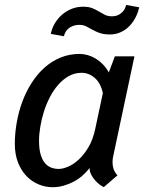

<svg xmlns="http://www.w3.org/2000/svg" viewBox="-20 -760 604 790"><path d="M315.9 -460.4Q287.1 -460.4 263.2 -447Q239.3 -433.6 219.7 -411.4Q200.2 -389.2 185.3 -360.4Q170.4 -331.5 160.6 -300.5Q150.9 -269.5 145.8 -238.5Q140.6 -207.5 140.6 -181.6Q140.6 -147 147.2 -124.5Q153.8 -102.1 165 -88.9Q176.3 -75.7 190.9 -70.3Q205.6 -64.9 221.2 -64.9Q238.3 -64.9 260.3 -74.2Q282.2 -83.5 304 -103.5Q325.7 -123.5 344 -154.3Q362.3 -185.1 371.6 -228.5L403.3 -377.4Q399.4 -395.5 391.6 -410.9Q383.8 -426.3 372.3 -437.3Q360.8 -448.2 346.4 -454.3Q332 -460.4 315.9 -460.4ZM41 -168Q41 -212.4 49.1 -257.3Q57.1 -302.2 72.5 -343.3Q87.9 -384.3 110.8 -419.9Q133.8 -455.6 163.3 -481.9Q192.9 -508.3 229.2 -523.2Q265.6 -538.1 307.6 -538.1Q324.2 -538.1 341.3 -533.2Q358.4 -528.3 374 -518.8Q389.6 -509.3 403.6 -494.9Q417.5 -480.5 427.7 -461.9L452.6 -528.3H533.2L446.3 -119.6Q444.8 -112.8 443.8 -106.2Q442.9 -99.6 442.9 -92.8Q442.9 -78.1 447.5 -64.2Q452.1 -50.3 463.4 -38.6L407.2 9.8Q401.4 7.8 391.6 0.7Q381.8 -6.3 372.1 -17.1Q362.3 -27.8 355.5 -41Q348.6 -54.2 348.6 -68.8Q335.4 -51.3 318.4 -36.6Q301.3 -22 281.5 -11.7Q261.7 -1.5 240.2 4.4Q218.8 10.3 196.8 10.3Q166.5 10.3 138.4 -1.5Q110.4 -13.2 88.6 -35.9Q66.9 -58.6 54 -91.8Q41 -125 41 -168ZM552.7 -730Q547.4 -705.6 536.1 -685.1Q524.9 -664.6 509.3 -649.7Q493.7 -634.8 474.1 -626.5Q454.6 -618.2 433.6 -618.2Q406.7 -618.2 389.9 -624.3Q373 -630.4 359.9 -637.9Q346.7 -645.5 334.7 -651.6Q322.8 -657.7 305.7 -657.7Q284.7 -657.7 267.1 -646.7Q249.5 -635.7 242.7 -610.8L189 -620.6Q193.8 -644.5 206.3 -665Q218.8 -685.5 236.3 -700.4Q253.9 -715.3 275.6 -723.9Q297.4 -732.4 321.3 -732.4Q344.7 -732.4 359.9 -726.3Q375 -720.2 387.2 -712.6Q399.4 -705.1 411.6 -699Q423.8 -692.9 441.4 -692.9Q462.9 -692.9 478.8 -706.1Q494.6 -719.2 499 -739.7Z"/></svg>

Font: Ufes Sans
Style: Italic
Weight: 400
Designer: Ricardo Esteves & Filipe Motta
Foundry: ProDesignUfes - Ricardo Esteves, Filipe Motta
Version: Version 2.0